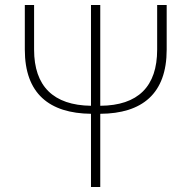

<svg xmlns="http://www.w3.org/2000/svg" viewBox="-20 -746 764 766"><path d="M607 -726V-548C607 -401 531 -325 380 -324V-726H343V-324C193 -326 116 -402 116 -548V-726H79V-548C79 -373 176 -294 343 -292V0H380V-292C547 -293 645 -372 645 -548V-726Z"/></svg>

Font: Genne Gothic ExtraLight
Style: Regular
Weight: 250
Designer: Ryoko NISHIZUKA (kana & ideographs); Paul D. Hunt (Latin, Greek & Cyrillic); Wenlong ZHANG (bopomofo); Sandoll Communica
Foundry: Adobe Systems Incorporated
Version: Version 1.004;PS 1.004;hotconv 16.6.51;makeotf.lib2.5.65220